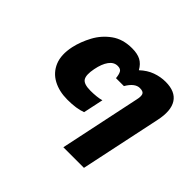

<svg xmlns="http://www.w3.org/2000/svg" viewBox="-131 -720 890 890"><g transform="rotate(45 314.0 -275.0)"><path d="M375 0 459 -399Q464 -421 459.5 -433Q455 -445 432 -445Q400 -445 373 -399H321Q319 -421 312.5 -433Q306 -445 287 -445Q262 -445 245 -421.5Q228 -398 220 -357Q211 -312 222.5 -293Q234 -274 279 -274Q298 -274 317 -276Q336 -278 349 -282L328 -183Q309 -176 286 -172.5Q263 -169 232 -169Q178 -169 138 -190.5Q98 -212 80.5 -254Q63 -296 76 -357Q86 -402 110 -446.5Q134 -491 175 -520.5Q216 -550 276 -550Q311 -550 333 -538.5Q355 -527 370 -500Q399 -527 431 -538.5Q463 -550 496 -550Q560 -550 585 -511Q610 -472 594 -398L510 0Z"/></g></svg>

Font: Kanit Medium
Style: Italic
Weight: 500
Italic angle: -12°
Designer: Katatrad Team
Foundry: CadsonDemak
Version: Version 2.000; ttfautohint (v1.8.3)